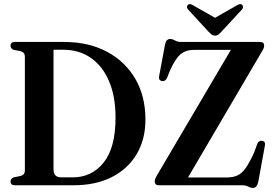

<svg xmlns="http://www.w3.org/2000/svg" viewBox="-20 -905 1334 938"><path d="M31.5 -18.5Q31.5 -32.5 47 -38.5L81 -45.5Q101.5 -51.5 101.5 -71V-628.5Q101.5 -648.5 81 -655L46.5 -661.5Q31.5 -667.5 31.5 -682Q31.5 -700 52.5 -700H294Q412 -700 501.2 -653Q590.5 -606 640.5 -520.8Q690.5 -435.5 690.5 -321Q690.5 -224.5 647.8 -152.2Q605 -80 526.5 -40Q448 0 340.5 0H52.5Q31.5 0 31.5 -18.5ZM335 -38.5Q428.5 -38.5 486.5 -111Q544.5 -183.5 544.5 -330.5Q544.5 -433 513.2 -507.2Q482 -581.5 424.5 -621.8Q367 -662 288.5 -662H241.5V-77.5Q241.5 -38.5 279 -38.5ZM1261 -656 898.5 -38H1087Q1118 -38 1139.8 -47.8Q1161.5 -57.5 1180.2 -84Q1199 -110.5 1222 -161L1237 -202.5Q1245 -220 1261.5 -217Q1279 -213.5 1273.5 -190.5L1241.5 -15Q1234.5 13 1215.5 13Q1204.5 13 1192.2 6.5Q1180 0 1161 0H755.5Q736 0 736 -20Q736 -30 746 -47L1108 -661.5H930Q888 -661.5 862.8 -640.5Q837.5 -619.5 811.5 -563L797 -526.5Q788 -505.5 770 -509.5Q753.5 -513 757.5 -533.5L786 -686.5Q791.5 -714.5 810.5 -714.5Q823 -714.5 835 -707.2Q847 -700 866.5 -700H1251Q1270.5 -700 1270.5 -682Q1270.5 -670.5 1261 -656ZM1063.5 -752Q1055 -742.5 1048 -736.8Q1041 -731 1030.5 -731Q1020 -731 1013 -736.8Q1006 -742.5 997 -752L899.5 -858Q893 -865 893.5 -871.5Q894 -878 898 -881.5Q907 -889.5 923.5 -879L1030.5 -818L1137.5 -879Q1154 -889.5 1163 -881.5Q1166.5 -878 1167 -871.5Q1167.5 -865 1161.5 -858Z"/></svg>

Font: Fraunces 144pt S050 SemiBold
Style: Regular
Weight: 600
Version: Version 1.000; ttfautohint (v1.8.3)